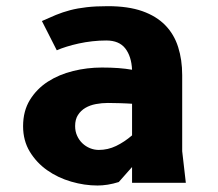

<svg xmlns="http://www.w3.org/2000/svg" viewBox="-20 -578 690 607"><path d="M567.5 0H397.5V-50L355.5 -2.5Q338 3 320.8 5.8Q303.5 8.5 288.5 8.5Q247 8.5 205 -3.8Q163 -16 129.2 -39.8Q95.5 -63.5 74.2 -98.5Q53 -133.5 53 -179Q53 -227 74.5 -262Q96 -297 131.2 -319.8Q166.5 -342.5 211 -353.5Q255.5 -364.5 302 -364.5Q330.5 -364.5 354 -362.8Q377.5 -361 397.5 -357.5Q395.5 -400 376 -425Q356.5 -450 316 -450Q294 -450 271.8 -447.5Q249.5 -445 229 -440.5Q208.5 -436 190.8 -430.5Q173 -425 159.5 -419L112.5 -511.5Q135.5 -522 156.8 -530.8Q178 -539.5 201.8 -545.8Q225.5 -552 254 -555.2Q282.5 -558.5 321 -558.5Q385 -558.5 429.8 -542.8Q474.5 -527 502.5 -498.2Q530.5 -469.5 543.2 -429.2Q556 -389 556 -340.5V-100ZM397.5 -250Q390 -250.5 380 -251Q370 -251.5 359.5 -251.8Q349 -252 338.8 -252.2Q328.5 -252.5 321 -252.5Q302 -252.5 283.2 -249Q264.5 -245.5 250 -237Q235.5 -228.5 226.5 -214.5Q217.5 -200.5 217.5 -179.5Q217.5 -162.5 223.8 -148.8Q230 -135 240.5 -125Q251 -115 264.5 -109.5Q278 -104 292.5 -104Q321 -104 347 -116.5Q373 -129 397.5 -150Z"/></svg>

Font: B612 Mono
Style: Bold
Weight: 700
Version: Version 1.005